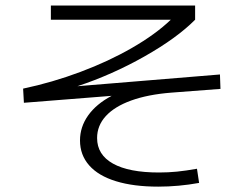

<svg xmlns="http://www.w3.org/2000/svg" viewBox="-20 -700 904 702"><path d="M272.5 -186.5Q272.5 -235.8 302.2 -277.8Q332 -319.8 388.2 -349.6L67.4 -324.2L64.5 -376Q170.9 -398.4 273.9 -437Q377 -475.6 462.6 -524.9Q548.3 -574.2 604.5 -627.9H166V-679.7H693.4V-627.9Q626.5 -560.5 508.3 -493.7Q390.1 -426.8 263.2 -384.8L784.2 -427.7L786.1 -375L606.4 -361.3Q520.5 -354.5 459.7 -332.5Q398.9 -310.5 366.9 -275.6Q335 -240.7 335 -195.3Q335 -134.3 393.1 -101.8Q451.2 -69.3 561.5 -69.3Q595.2 -69.3 627.2 -72.5Q659.2 -75.7 700.2 -83L708 -31.2Q632.8 -17.6 558.6 -17.6Q468.3 -17.6 404.1 -37.4Q339.8 -57.1 306.2 -95.2Q272.5 -133.3 272.5 -186.5Z"/></svg>

Font: Pretendard GOV Light
Style: Regular
Weight: 300
Designer: Base glyphs from Inter by Rasmus Andersson; Hangeul glyphs from Noto Sans CJK(Source Han Sans) by Jang Soo-young and Kan
Foundry: Kil Hyung-jin
Version: Version 1.309